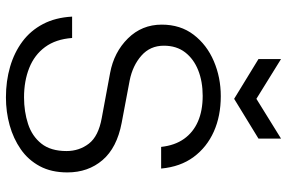

<svg xmlns="http://www.w3.org/2000/svg" viewBox="-180 -775 967 647"><g transform="rotate(90 303.5 -451.5)"><path d="M308 12Q253 12 205 -2Q157 -16 120 -43.5Q83 -71 61 -113Q39 -155 36 -211H108Q112 -156 138.5 -120Q165 -84 209 -66.5Q253 -49 308 -49Q356 -49 397.5 -62.5Q439 -76 464 -107.5Q489 -139 489 -192Q489 -235 464 -267.5Q439 -300 377 -311L226 -339Q156 -352 109.5 -399Q63 -446 63 -513Q63 -576 97 -620.5Q131 -665 186 -688.5Q241 -712 304 -712Q371 -712 423.5 -688.5Q476 -665 509 -620.5Q542 -576 548 -511H475Q470 -557 448 -588Q426 -619 389.5 -635Q353 -651 303 -651Q255 -651 217 -636Q179 -621 156.5 -592Q134 -563 134 -520Q134 -474 167.5 -444.5Q201 -415 251 -405L394 -378Q478 -362 519.5 -313.5Q561 -265 561 -195Q561 -141 540 -102Q519 -63 483 -38Q447 -13 402 -0.5Q357 12 308 12ZM313 -757 179 -839V-915L313 -832L447 -915V-839Z"/></g></svg>

Font: Host Grotesk Light
Style: Regular
Weight: 300
Designer: Doukan Karapınar
Foundry: Element Type
Version: Version 1.003